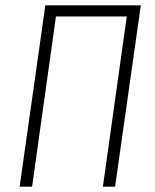

<svg xmlns="http://www.w3.org/2000/svg" viewBox="-20 -704 583 724"><path d="M511 -684 414 0H368L458 -642H191L101 0H54L151 -684Z"/></svg>

Font: Fira Sans Extra Condensed ExtraLight
Style: Italic
Weight: 275
Width: 3
Italic angle: -8°
Designer: Carrois Corporate & Edenspiekermann AG
Foundry: Carrois Corporate GbR & Edenspiekermann AG
Version: Version 4.203